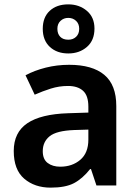

<svg xmlns="http://www.w3.org/2000/svg" viewBox="-20 -850 630 880"><path d="M297 -553Q403 -553 458 -507Q513 -461 513 -364V0H422L397 -75H393Q358 -31 319 -10.5Q280 10 212 10Q139 10 91 -31Q43 -72 43 -158Q43 -243 105 -285Q167 -327 292 -331L385 -334V-361Q385 -412 360.5 -434Q336 -456 292 -456Q251 -456 213 -444Q175 -432 139 -416L97 -505Q138 -527 189.5 -540Q241 -553 297 -553ZM320 -254Q239 -251 207.5 -225.5Q176 -200 176 -157Q176 -120 198.5 -103Q221 -86 256 -86Q311 -86 348 -117.5Q385 -149 385 -210V-256ZM293 -605Q241 -605 208.5 -635Q176 -665 176 -718Q176 -771 208 -800.5Q240 -830 293 -830Q343 -830 378 -800.5Q413 -771 413 -719Q413 -665 378.5 -635Q344 -605 293 -605ZM293 -668Q315 -668 329 -681.5Q343 -695 343 -718Q343 -741 328.5 -754.5Q314 -768 293 -768Q272 -768 257.5 -754.5Q243 -741 243 -718Q243 -695 256 -681.5Q269 -668 293 -668Z"/></svg>

Font: Noto Sans Adlam Unjoined SemiBold
Style: Regular
Weight: 600
Version: Version 3.001